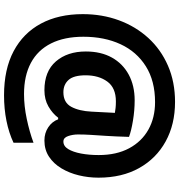

<svg xmlns="http://www.w3.org/2000/svg" viewBox="12 -817 887 951"><g transform="rotate(90 455.5 -341.5)"><path d="M452 82Q323 82 233.5 34.5Q144 -13 97 -100.5Q50 -188 50 -308Q50 -404 80.5 -487Q111 -570 168 -632.5Q225 -695 305.5 -730Q386 -765 485 -765Q596 -765 680.5 -718.5Q765 -672 812.5 -587Q860 -502 860 -386Q860 -336 848.5 -288.5Q837 -241 814 -202.5Q791 -164 756.5 -141Q722 -118 676 -118Q639 -118 610.5 -137Q582 -156 571 -186H563Q542 -158 507.5 -138Q473 -118 427 -118Q333 -118 284 -175Q235 -232 235 -323Q235 -398 265 -452Q295 -506 349.5 -535.5Q404 -565 477 -565Q527 -565 578 -556.5Q629 -548 658 -537Q656 -469 653 -424Q650 -379 648 -347Q646 -315 646 -284Q646 -259 654 -235.5Q662 -212 681 -212Q704 -212 718.5 -236Q733 -260 740.5 -299.5Q748 -339 748 -387Q748 -475 714.5 -537.5Q681 -600 622 -633Q563 -666 486 -666Q381 -666 308.5 -620.5Q236 -575 199 -495Q162 -415 162 -311Q162 -217 195 -151Q228 -85 291.5 -51Q355 -17 446 -17Q505 -17 569 -30.5Q633 -44 687 -64V35Q638 58 578.5 70Q519 82 452 82ZM437 -212Q488 -212 509 -251Q530 -290 533 -352L539 -467Q528 -469 514.5 -470.5Q501 -472 482 -472Q415 -472 384 -429.5Q353 -387 353 -322Q353 -263 376 -237.5Q399 -212 437 -212Z"/></g></svg>

Font: Menbere
Style: Regular
Weight: 400
Designer: Aleme Tadesse
Foundry: Sorkin Type Co
Version: Version 1.000